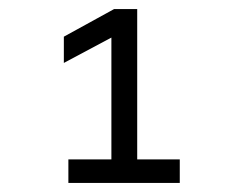

<svg xmlns="http://www.w3.org/2000/svg" viewBox="-20 -701 539 424"><path d="M131 -297H377V-349H283V-681H232L121 -620V-562L226 -618V-349H131Z"/></svg>

Font: LT Wave Text Light
Style: Regular
Weight: 300
Designer: Daniel Lyons
Version: Version 2.5 (Glyphs App)